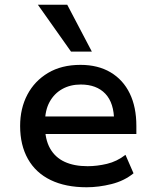

<svg xmlns="http://www.w3.org/2000/svg" viewBox="-20 -782 659 811"><path d="M346 9Q257 9 194 -21.5Q131 -52 98 -110.5Q65 -169 65 -250Q65 -324 95.5 -382Q126 -440 183 -474Q240 -508 320 -508Q394 -508 447 -476.5Q500 -445 528 -387.5Q556 -330 556 -250V-216H150V-290H479L462 -270Q462 -347 425 -386Q388 -425 321 -425Q277 -425 243 -406Q209 -387 189.5 -351.5Q170 -316 170 -264V-251Q170 -193 191.5 -155Q213 -117 253 -98.5Q293 -80 350 -80Q390 -80 432 -90Q474 -100 510 -128L544 -50Q505 -18 451 -4.5Q397 9 346 9ZM280 -564 140 -762H264L368 -564Z"/></svg>

Font: Nunito Sans 7pt SemiBold
Style: Regular
Weight: 600
Designer: Vernon Adams
Foundry: Vernon Adams
Version: Version 3.101;gftools[0.9.27]